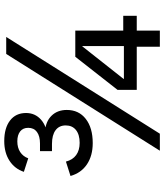

<svg xmlns="http://www.w3.org/2000/svg" viewBox="44 -798 754 881"><g transform="rotate(-90 420.5 -357.0)"><path d="M170 0 614 -705H692L248 0ZM647 0V-130L650 -148V-356H649L499 -166V-165H671L694 -168H789V-106H449V-194L601 -388H721V0ZM205 -308Q147 -308 107.5 -334.5Q68 -361 54 -410L120 -431Q128 -400 150 -384Q172 -368 206 -368Q244 -368 265 -385Q286 -402 286 -432Q286 -462 264 -478.5Q242 -495 201 -495H168V-534H258V-527Q304 -524 330.5 -497Q357 -470 357 -427Q357 -372 316 -340Q275 -308 205 -308ZM168 -517V-550H203Q237 -550 256 -564Q275 -578 275 -604Q275 -628 258.5 -641Q242 -654 213 -654Q184 -654 164 -641Q144 -628 135 -604L73 -624Q87 -666 124 -690Q161 -714 214 -714Q274 -714 308.5 -687.5Q343 -661 343 -614Q343 -572 312 -545Q281 -518 233 -517Z"/></g></svg>

Font: TikTok Sans 24pt
Style: Regular
Weight: 400
Version: Version 4.000